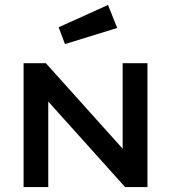

<svg xmlns="http://www.w3.org/2000/svg" viewBox="-20 -755 690 775"><path d="M174.8 0H75.2V-500H165L475.1 -154.8V-500H575.2V0H484.9L174.8 -345.2ZM242.2 -577.1 216.8 -645 416 -734.9 453.1 -642.1Z"/></svg>

Font: Optician Sans
Style: Regular
Weight: 400
Designer: Fábio Duarte Martins, Simen Schikulski
Version: Version 1.002